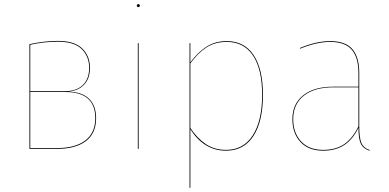

<svg xmlns="http://www.w3.org/2000/svg" viewBox="-20 -728 1904 939"><path d="M450 -150Q450 -76 400 -38Q350 0 261 0H124V-512Q197 -528 264 -528Q344 -528 382 -491Q420 -454 420 -396Q420 -344 391 -313.5Q362 -283 312 -280Q380 -279 415 -245.5Q450 -212 450 -150ZM128 -509V-282H297Q354 -282 385 -312Q416 -342 416 -396Q416 -452 379.5 -488Q343 -524 264 -524Q194 -524 128 -509ZM446 -150Q446 -278 300 -278H128V-4H261Q348 -4 397 -41Q446 -78 446 -150Z M658 0H654V-517H658ZM664 -700Q664 -698 662 -695.5Q660 -693 657 -693Q653 -693 651 -695.5Q649 -698 649 -700Q649 -703 651 -705.5Q653 -708 657 -708Q660 -708 662 -705.5Q664 -703 664 -700Z M1266 -264Q1266 -135 1219.5 -63Q1173 9 1085 9Q978 9 911 -96V190L907 191V-517H911V-423Q947 -472 989.5 -499.5Q1032 -527 1089 -527Q1175 -527 1220.5 -458.5Q1266 -390 1266 -264ZM1262 -264Q1262 -389 1217.5 -456Q1173 -523 1089 -523Q1032 -523 990.5 -496.5Q949 -470 911 -418V-102Q945 -51 987 -23Q1029 5 1085 5Q1171 5 1216.5 -66.5Q1262 -138 1262 -264Z M1789 6 1787 9Q1756 -1 1744.5 -25.5Q1733 -50 1733 -103Q1706 -47 1664 -19Q1622 9 1560 9Q1489 9 1449.5 -33.5Q1410 -76 1410 -145Q1410 -220 1463 -262Q1516 -304 1609 -304H1733V-372Q1733 -446 1700.5 -484.5Q1668 -523 1594 -523Q1529 -523 1448 -490L1446 -493Q1527 -527 1594 -527Q1670 -527 1703.5 -487.5Q1737 -448 1737 -372V-110Q1737 -54 1747.5 -29Q1758 -4 1789 6ZM1733 -110V-301H1610Q1518 -301 1466 -260Q1414 -219 1414 -145Q1414 -78 1452.5 -36.5Q1491 5 1560 5Q1623 5 1664 -23.5Q1705 -52 1733 -110Z"/></svg>

Font: FiraGO Four
Style: Regular
Weight: 100
Designer: bBox Type
Foundry: bBox Type GmbH
Version: Version 1.001